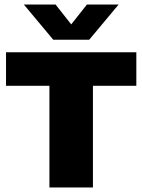

<svg xmlns="http://www.w3.org/2000/svg" viewBox="-20 -825 626 845"><path d="M197.5 0V-447.5H6.5V-595H580V-447.5H389V0ZM214.5 -650 85 -805H224.5L307.5 -700H279.5L362.5 -805H502L372.5 -650Z"/></svg>

Font: Encode Sans SC Condensed Thin ExtraBold
Style: Regular
Weight: 800
Version: Version 3.002